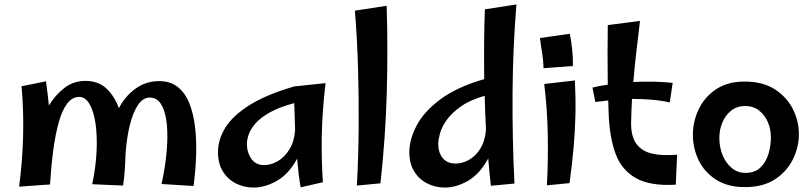

<svg xmlns="http://www.w3.org/2000/svg" viewBox="-20 -830 3655 864"><path d="M205 0 66 10Q81 -103 84 -217Q87 -331 77 -442L187 -464Q195 -406 200 -355Q228 -402 269.5 -434Q311 -466 364 -466Q422 -466 458.5 -432Q495 -398 515 -343Q542 -396 589 -430.5Q636 -465 696 -465Q747 -465 780.5 -438Q814 -411 832.5 -364Q851 -317 858 -256.5Q865 -196 862.5 -128.5Q860 -61 851 7L707 -2Q723 -74 729.5 -143Q736 -212 731 -268Q726 -324 707 -357.5Q688 -391 654 -391Q623 -391 600.5 -357Q578 -323 564 -266Q550 -209 545 -139Q544 -102 541.5 -65.5Q539 -29 534 5L395 -1Q411 -77 414.5 -147Q418 -217 410 -273Q402 -329 383 -361.5Q364 -394 337 -394Q305 -394 282 -363.5Q259 -333 244 -278.5Q229 -224 219.5 -152.5Q210 -81 205 0Z M1121 14Q1078 14 1041.5 -4.5Q1005 -23 983 -58.5Q961 -94 961 -145Q961 -202 994 -255.5Q1027 -309 1102 -356.5Q1177 -404 1304 -441L1445 -456Q1430 -328 1428 -221Q1426 -114 1433 -10L1333 13Q1328 -14 1324 -47Q1320 -80 1317 -116Q1280 -47 1226.5 -16.5Q1173 14 1121 14ZM1091 -183Q1091 -144 1111 -115.5Q1131 -87 1168 -87Q1200 -87 1230.5 -105Q1261 -123 1282.5 -158Q1304 -193 1308 -243Q1307 -278 1306 -309Q1305 -340 1304 -366Q1237 -348 1195 -324.5Q1153 -301 1130.5 -275.5Q1108 -250 1099.5 -225.5Q1091 -201 1091 -183Z M1692 -5 1586 5Q1593 -122 1594 -258Q1595 -394 1591 -528Q1587 -662 1577 -782L1720 -804Q1726 -616 1720.5 -414.5Q1715 -213 1692 -5Z M1982 14Q1939 14 1902.5 -4.5Q1866 -23 1844 -58.5Q1822 -94 1822 -145Q1822 -202 1854.5 -264.5Q1887 -327 1961 -382.5Q2035 -438 2159 -474Q2158 -554 2158.5 -632Q2159 -710 2162 -788L2304 -810Q2288 -619 2286.5 -413Q2285 -207 2295 -4L2189 6Q2182 -55 2177 -117Q2140 -48 2087 -17Q2034 14 1982 14ZM1952 -183Q1952 -144 1972 -119Q1992 -94 2030 -94Q2061 -94 2091 -111Q2121 -128 2142 -162Q2163 -196 2167 -247Q2163 -322 2161 -399Q2095 -380 2054 -351Q2013 -322 1990.5 -290.5Q1968 -259 1960 -230Q1952 -201 1952 -183Z M2426 -523Q2425 -560 2419.5 -592Q2414 -624 2410 -659L2544 -678Q2551 -645 2555 -605.5Q2559 -566 2558 -533ZM2543 -6 2441 4Q2447 -105 2445 -222Q2443 -339 2429 -452L2567 -468Q2571 -387 2569.5 -315.5Q2568 -244 2561.5 -169.5Q2555 -95 2543 -6Z M3021 1Q2906 8 2841.5 -28.5Q2777 -65 2750 -138.5Q2723 -212 2719 -317Q2718 -348 2717 -378Q2688 -375 2659 -371L2646 -436Q2679 -444 2715 -449Q2714 -520 2714 -585.5Q2714 -651 2715 -717L2860 -736Q2851 -659 2843 -591.5Q2835 -524 2830 -461Q2924 -466 3007 -457L2994 -369Q2954 -378 2911 -381.5Q2868 -385 2824 -385Q2821 -330 2820 -280Q2819 -216 2844 -182.5Q2869 -149 2915.5 -138.5Q2962 -128 3027 -134Z M3332 12Q3254 12 3201.5 -22Q3149 -56 3123.5 -110Q3098 -164 3098 -223Q3098 -283 3124 -338Q3150 -393 3202 -428Q3254 -463 3330 -463Q3412 -463 3466 -428.5Q3520 -394 3547.5 -340Q3575 -286 3575 -226Q3575 -167 3547.5 -112Q3520 -57 3466.5 -22.5Q3413 12 3332 12ZM3335 -52Q3376 -52 3401 -75.5Q3426 -99 3437.5 -135.5Q3449 -172 3449 -212Q3449 -248 3435.5 -280Q3422 -312 3396 -332.5Q3370 -353 3333 -353Q3296 -353 3270 -332Q3244 -311 3230.5 -278.5Q3217 -246 3217 -210Q3217 -167 3232 -131Q3247 -95 3273.5 -73.5Q3300 -52 3335 -52Z"/></svg>

Font: Marhey
Style: Regular
Weight: 400
Designer: Nur Syamsi & Bustanul Arifin
Foundry: Namelatype
Version: Version 1.000; ttfautohint (v1.8.4.7-5d5b)